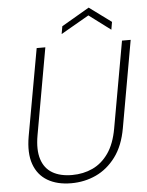

<svg xmlns="http://www.w3.org/2000/svg" viewBox="-60 -933 759 993"><g transform="rotate(-5 320.0 -436.5)"><path d="M270 12Q197 12 147 -17.5Q97 -47 76.5 -105Q56 -163 71 -249L152 -700H197L117 -250Q104 -176 119.5 -127Q135 -78 175.5 -54Q216 -30 278 -30Q336 -30 384.5 -52.5Q433 -75 467 -123.5Q501 -172 515 -251L595 -700H640L560 -249Q544 -158 501 -100.5Q458 -43 398.5 -15.5Q339 12 270 12ZM287 -761 294 -801 438 -885 552 -801 545 -761 433 -845Z"/></g></svg>

Font: DM Sans 20pt ExtraLight
Style: Italic
Weight: 250
Italic angle: -10°
Version: Version 4.004;gftools[0.9.30]